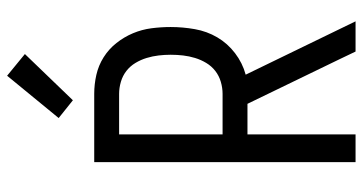

<svg xmlns="http://www.w3.org/2000/svg" viewBox="-260 -760 1020 540"><g transform="rotate(-90 250.0 -490.0)"><path d="M64 0V-735H256Q283 -735 309.5 -729Q336 -723 359 -708.5Q382 -694 399 -672.5Q416 -651 426.5 -626Q437 -601 440.5 -574Q444 -547 444 -520Q444 -486 438 -452Q432 -418 415 -389Q398 -360 370.5 -339Q343 -318 310 -309L460 0H375L353 -46L228 -304H142V0ZM256 -374Q273 -374 290 -379Q307 -384 320.5 -394.5Q334 -405 343 -420Q352 -435 357 -451.5Q362 -468 364 -485Q366 -502 366 -520Q366 -537 364 -554Q362 -571 357 -587.5Q352 -604 343 -619Q334 -634 320.5 -644.5Q307 -655 290 -660Q273 -665 256 -665H142V-374ZM238 -795 188 -835 307 -980 368 -930Z"/></g></svg>

Font: Iosevka SS18
Style: Regular
Weight: 400
Monospace: yes
Designer: Belleve Invis
Foundry: Belleve Invis
Version: Version 25.1.1; ttfautohint (v1.8.4)